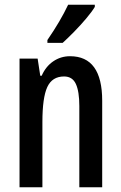

<svg xmlns="http://www.w3.org/2000/svg" viewBox="-20 -786 509 806"><path d="M274 -550Q409 -550 409 -363V0H313V-341Q313 -402 298.5 -433.5Q284 -465 249 -465Q199 -465 178.5 -420.5Q158 -376 158 -274V0H62V-540H138L149 -468H155Q172 -507 203.5 -528.5Q235 -550 274 -550ZM378 -757Q366 -737 342 -708.5Q318 -680 291 -652.5Q264 -625 243 -606H179V-618Q234 -698 266 -766H378Z"/></svg>

Font: Noto Sans Lao Looped ExtraCondensed Medium
Style: Regular
Weight: 500
Width: 2
Designer: Mark Frömberg, Ben Mitchell
Foundry: The Fontpad Ltd
Version: Version 1.002; ttfautohint (v1.8.4.7-5d5b)